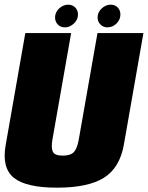

<svg xmlns="http://www.w3.org/2000/svg" viewBox="-23 -820 649 842"><path d="M227 3Q363.5 3 432.8 -40.5Q502 -84 520 -184.5L606 -675H404.5L322.5 -208.5Q316 -170.5 301.8 -154Q287.5 -137.5 252 -137.5Q217.5 -137.5 209 -154Q200.5 -170.5 207 -208.5L289 -675H88L2 -184.5Q-16 -84 37.5 -40.5Q91 3 227 3ZM262 -700Q283 -700 301 -716.8Q319 -733.5 319 -756.5Q319 -775 306.8 -787.2Q294.5 -799.5 276.5 -799.5Q254 -799.5 236.2 -782.8Q218.5 -766 218.5 -743.5Q218.5 -725 230.5 -712.5Q242.5 -700 262 -700ZM448 -700Q470.5 -700 487.8 -716.8Q505 -733.5 505 -756.5Q505 -775 493.2 -787.2Q481.5 -799.5 462 -799.5Q440.5 -799.5 422.8 -782.8Q405 -766 405 -743.5Q405 -725 417.5 -712.5Q430 -700 448 -700Z"/></svg>

Font: Anybody Condensed Black
Style: Italic
Weight: 900
Width: 3
Italic angle: -10°
Version: Version 1.113;gftools[0.9.25]